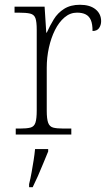

<svg xmlns="http://www.w3.org/2000/svg" viewBox="-20 -564 459 805"><path d="M46 0V-25H64Q92 -25 107.5 -29Q123 -33 128.5 -49.5Q134 -66 134 -101V-439Q134 -473 128.5 -488Q123 -503 106.5 -507Q90 -511 56 -511H41V-536H167L174 -427H176Q189 -456 205.5 -483Q222 -510 249 -527Q276 -544 315 -544Q357 -544 380.5 -525Q404 -506 404 -475Q404 -459 395.5 -446.5Q387 -434 368 -434Q368 -463 361 -479.5Q354 -496 339.5 -503.5Q325 -511 303 -511Q274 -511 250.5 -491Q227 -471 210.5 -438Q194 -405 185 -364Q176 -323 176 -280V-100Q176 -65 182 -49Q188 -33 203 -29Q218 -25 246 -25H279V0ZM102 208Q108 184 112.5 158.5Q117 133 121 108Q125 83 127 61H182V71Q173 92 162 119.5Q151 147 139 174Q127 201 117 221H102Z"/></svg>

Font: Noto Serif Khmer ExtraLight
Style: Regular
Weight: 250
Version: Version 2.003